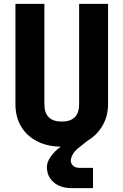

<svg xmlns="http://www.w3.org/2000/svg" viewBox="-20 -750 640 995"><path d="M354 225Q293 225 258 194.5Q223 164 223 115Q223 90 243 61.5Q263 33 295 10Q223 9 170 -19Q117 -47 88.5 -96Q60 -145 60 -210V-730H210V-210Q210 -120 300 -120Q390 -120 390 -210V-730H540V-210Q540 -148 511 -98.5Q482 -49 434 -21L386 17Q366 33 356.5 51Q347 69 347 82Q347 98 359 109Q371 120 393 120H462V225Z"/></svg>

Font: NKDuy Mono ExtraBold
Style: Regular
Weight: 800
Monospace: yes
Designer: NKDuy
Foundry: NKDuy
Version: Version 2.251; ttfautohint (v1.8.4.7-5d5b)